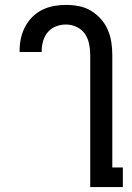

<svg xmlns="http://www.w3.org/2000/svg" viewBox="-20 -763 540 783"><path d="M348 0V-539Q348 -561 343.5 -583.5Q339 -606 326.5 -624.5Q314 -643 293 -653Q272 -663 249 -663Q228 -663 208.5 -655.5Q189 -648 175.5 -632.5Q162 -617 156 -596.5Q150 -576 150 -555V-551H60V-558Q60 -583 65.5 -607.5Q71 -632 82.5 -654Q94 -676 112 -694Q130 -712 152.5 -723Q175 -734 199.5 -738.5Q224 -743 249 -743Q275 -743 301.5 -738Q328 -733 350.5 -719.5Q373 -706 391 -686Q409 -666 419.5 -641.5Q430 -617 434 -591Q438 -565 438 -539V-80H481V0Z"/></svg>

Font: Iosevka Medium
Style: Regular
Weight: 500
Monospace: yes
Designer: Belleve Invis
Foundry: Belleve Invis
Version: Version 32.5.0; ttfautohint (v1.8.4)